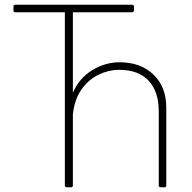

<svg xmlns="http://www.w3.org/2000/svg" viewBox="-20 -781 814 814"><path d="M485 -485Q441 -485 398 -464.5Q355 -444 325 -401Q295 -358 289 -295V5Q289 13 281 13H264Q255 13 255 5V-729H45Q37 -729 37 -737V-753Q37 -761 45 -761H539Q548 -761 548 -753V-737Q548 -729 539 -729H289V-388Q316 -450 371 -483.5Q426 -517 487 -517Q576 -517 630.5 -465Q685 -413 685 -324V5Q685 13 677 13H661Q653 13 653 5V-309Q653 -394 609.5 -439.5Q566 -485 485 -485Z"/></svg>

Font: LINE Seed JP_TTF Thin
Style: Regular
Weight: 250
Designer: LY Corporation & Fontrix & Fontworks
Version: Version 1.008